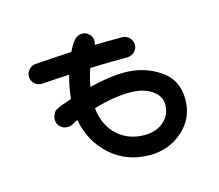

<svg xmlns="http://www.w3.org/2000/svg" viewBox="-66 -473 633 555"><g transform="rotate(-15 250.0 -195.0)"><path d="M143 -152Q137 -150 132 -147Q127 -144 125 -143Q123 -142 119.5 -141Q116 -140 110 -140Q98 -140 89 -148.5Q80 -157 80 -170Q80 -177 82.5 -182.5Q85 -188 87 -191.5Q89 -195 96.5 -199Q104 -203 108 -204.5Q112 -206 124 -210Q136 -214 141 -216Q144 -251 154 -285Q112 -283 72 -280H70Q58 -280 49 -288.5Q40 -297 40 -310Q40 -321 48 -330Q56 -339 68 -340Q122 -344 177 -347Q188 -369 196 -378Q206 -390 221 -390Q233 -390 241.5 -381Q250 -372 250 -360Q250 -355 248 -349Q288 -350 330 -350Q342 -350 351 -341Q360 -332 360 -320Q360 -308 351 -299Q342 -290 330 -290Q273 -290 218 -288Q209 -262 204 -235Q264 -250 310 -250Q367 -250 413.5 -219.5Q460 -189 460 -130Q460 -73 418.5 -36.5Q377 0 320 0Q251 0 203 -43Q155 -86 143 -152ZM320 -60Q355 -60 377.5 -79.5Q400 -99 400 -130Q400 -156 375 -173Q350 -190 310 -190Q260 -190 201 -172Q206 -121 238.5 -90.5Q271 -60 320 -60Z"/></g></svg>

Font: Pecita
Style: Book
Weight: 400
Width: 7
Version: Version 4.3